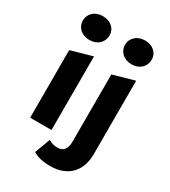

<svg xmlns="http://www.w3.org/2000/svg" viewBox="-234 -900 1076 1215"><g transform="rotate(30 304.0 -292.5)"><path d="M150 -613C208 -613 247 -651 247 -703C247 -751 208 -787 150 -787C92 -787 53 -749 53 -700C53 -651 92 -613 150 -613ZM458 -613C516 -613 555 -651 555 -703C555 -751 516 -787 458 -787C400 -787 361 -749 361 -700C361 -651 400 -613 458 -613ZM72 0H228V-538L72 -494ZM333 202C463 202 536 123 536 -1V-538L380 -494V0C380 53 355 78 316 78C290 78 267 71 250 59L208 172C238 193 285 202 333 202Z"/></g></svg>

Font: Talent SemiBold
Style: Bold
Weight: 700
Designer: Mike Powis
Version: Version 1.001;hotconv 1.0.109;makeotfexe 2.5.65596